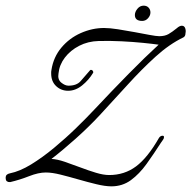

<svg xmlns="http://www.w3.org/2000/svg" viewBox="-120 -649 677 679"><path d="M274 10Q252 10 221 2.5Q190 -5 157 -14.5Q124 -24 94 -31.5Q64 -39 42 -39Q16 -39 -17 -26Q-50 -13 -84 -5Q-92 -5 -94 -7Q-100 -9 -100 -21Q-100 -33 -85 -36Q-50 -43 -10 -67.5Q30 -92 71 -126Q112 -160 149.5 -196.5Q187 -233 215 -263Q275 -327 334.5 -387.5Q394 -448 441 -491Q420 -494 385 -497.5Q350 -501 309.5 -503Q269 -505 229 -504Q191 -503 160 -487Q129 -471 109.5 -445.5Q90 -420 87 -390Q83 -368 96.5 -357Q110 -346 122 -346Q151 -346 165 -362Q179 -378 198 -400Q199 -402 202 -402Q206 -402 208.5 -398Q211 -394 209 -391Q194 -366 170.5 -347Q147 -328 121 -328Q96 -328 78.5 -344.5Q61 -361 61 -389Q61 -392 61 -395Q61 -398 62 -402Q69 -447 97 -480.5Q125 -514 165.5 -532Q206 -550 248 -550Q268 -550 297 -545.5Q326 -541 355.5 -535.5Q385 -530 409 -525.5Q433 -521 443 -521Q463 -521 476 -528.5Q489 -536 505 -549Q515 -558 523 -558Q532 -558 535 -549Q538 -540 536 -532Q536 -521 529 -517Q479 -493 430 -448.5Q381 -404 332 -350Q283 -296 233 -242Q194 -200 147.5 -158.5Q101 -117 62 -87Q82 -86 108.5 -77Q135 -68 164 -57Q193 -46 219.5 -38Q246 -30 266 -30Q320 -30 361 -60.5Q402 -91 442 -161Q447 -169 455 -169Q460 -169 460 -164Q460 -159 456 -154L449 -144Q424 -105 398.5 -69.5Q373 -34 343 -12Q313 10 274 10ZM383 -575Q357 -575 357 -596Q357 -607 366 -618Q375 -629 388 -629Q399 -629 405.5 -622Q412 -615 412 -605Q412 -594 403.5 -584.5Q395 -575 383 -575Z"/></svg>

Font: Corinthia
Style: Regular
Weight: 400
Designer: Robert E. Leuschke
Foundry: Robert E. Leuschke
Version: Version 1.013; ttfautohint (v1.8.3)